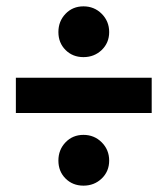

<svg xmlns="http://www.w3.org/2000/svg" viewBox="-20 -643 528 605"><path d="M458 -287H30V-398H458ZM164 -542Q164 -576 186.5 -599.5Q209 -623 243 -623Q277 -623 300.5 -599.5Q324 -576 324 -542Q324 -508 300.5 -485.5Q277 -463 243 -463Q209 -463 186.5 -485.5Q164 -508 164 -542ZM164 -137Q164 -171 186.5 -194.5Q209 -218 243 -218Q277 -218 300.5 -194.5Q324 -171 324 -137Q324 -103 300.5 -80.5Q277 -58 243 -58Q209 -58 186.5 -80.5Q164 -103 164 -137Z"/></svg>

Font: Akshar SemiBold
Style: Regular
Weight: 600
Designer: Tall Chai
Foundry: Tall Chai
Version: Version 1.000